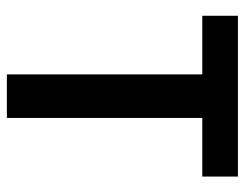

<svg xmlns="http://www.w3.org/2000/svg" viewBox="-97 -617 714 560"><g transform="rotate(90 260.0 -337.0)"><path d="M495 -570H324V0H197V-570H26V-674H495Z"/></g></svg>

Font: Hind Vadodara SemiBold
Style: Regular
Weight: 600
Designer: Hitesh Malaviya
Foundry: Indian Type Foundry
Version: Version 1.001;PS 1.0;hotconv 1.0.86;makeotf.lib2.5.63406; tt